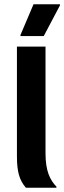

<svg xmlns="http://www.w3.org/2000/svg" viewBox="-20 -887 303 907"><path d="M186.7 -716.7 263.3 -861.7V-866.7H138.3L76.7 -721.7V-716.7ZM246.7 0V-5C215.8 -37.5 195 -79.2 195 -163.3V-666.7H60V-149.2C60 -75.8 71.7 -35 102.5 0Z"/></svg>

Font: Familjen Grotesk
Style: Bold
Weight: 700
Designer: Anders Wikstroem, Jonas Baeckman, Matilda Gysing, Kristian Moeller
Foundry: Familjen STHLM AB
Version: Version 2.000